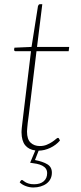

<svg xmlns="http://www.w3.org/2000/svg" viewBox="-20 -692 374 892"><path d="M80 -77Q80 -80 80.2 -84.5Q80.5 -89 81.2 -97.8Q82 -106.5 83.8 -120.5Q85.5 -134.5 88 -156L124 -454H53Q45.5 -454 45.5 -461.5L47 -470.5L126.5 -474L156.5 -664Q157.5 -667 159.8 -669.8Q162 -672.5 165.5 -672.5H176.5L152 -474H301.5L299 -454H149.5L113.5 -156Q110.5 -135.5 109 -122.2Q107.5 -109 106.8 -100.2Q106 -91.5 105.8 -87Q105.5 -82.5 105.5 -80.5Q105.5 -45 122.2 -29.2Q139 -13.5 165 -13.5Q183 -13.5 197.2 -19.5Q211.5 -25.5 222 -32.5Q232.5 -39.5 239.2 -45.5Q246 -51.5 249 -51.5Q252 -51.5 254 -48.5L258.5 -39Q240.5 -18 213.8 -5.2Q187 7.5 159.5 8L142.5 51.5Q179 58.5 200 71.2Q221 84 221 110Q221 126.5 214.5 139.2Q208 152 196.2 160.8Q184.5 169.5 168.8 174.2Q153 179 135 179Q116.5 179 99 172.2Q81.5 165.5 71.5 155L76 148Q79 144 82 144Q84 144 87.8 147.2Q91.5 150.5 97.8 154.2Q104 158 114 161Q124 164 138.5 164Q167 164 183 150.2Q199 136.5 199 112.5Q199 100 193 91.5Q187 83 176.2 77.5Q165.5 72 151 69Q136.5 66 120 64L144 7Q113.5 3 97 -17.2Q80.5 -37.5 80 -77Z"/></svg>

Font: Lato ExtraLight
Style: Italic
Weight: 275
Italic angle: -7°
Designer: Lukasz Dziedzic with Adam Twardoch and Botio Nikoltchev
Foundry: tyPoland Lukasz Dziedzic
Version: Version 2.015; 2015-08-06; http://www.latofonts.com/